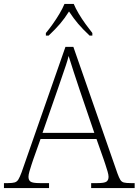

<svg xmlns="http://www.w3.org/2000/svg" viewBox="-23 -951 701 971"><path d="M-3 0V-25H18Q40 -25 51.5 -28.5Q63 -32 70 -43.5Q77 -55 86 -79L308 -714H348L571 -74Q579 -52 585.5 -41.5Q592 -31 603.5 -28Q615 -25 638 -25H658V0H438V-25H470Q505 -25 515.5 -32.5Q526 -40 526 -57Q526 -67 521 -84Q516 -101 510.5 -117.5Q505 -134 502 -143L465 -248H182L145 -144Q142 -135 136.5 -118.5Q131 -102 126 -84.5Q121 -67 121 -57Q121 -40 131.5 -32.5Q142 -25 178 -25H225V0ZM192 -279H454L380 -496Q366 -538 350 -586.5Q334 -635 324 -668Q320 -650 310.5 -621.5Q301 -593 290 -561.5Q279 -530 271 -506ZM209 -784Q225 -803 243.5 -829Q262 -855 278 -882Q294 -909 303 -931H350Q359 -909 375 -882Q391 -855 410 -829Q429 -803 444 -784V-771H430Q395 -804 372 -831Q349 -858 326 -893Q304 -858 281 -831Q258 -804 223 -771H209Z"/></svg>

Font: Noto Serif Malayalam ExtraLight
Style: Regular
Weight: 200
Designer: Indian type Foundry, Jelle Bosma, Monotype Design Team
Foundry: Monotype Imaging Inc.
Version: Version 2.104; ttfautohint (v1.8.4.7-5d5b)